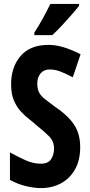

<svg xmlns="http://www.w3.org/2000/svg" viewBox="-20 -954 463 984"><path d="M391 -200Q391 -133 364.5 -86Q338 -39 292.5 -14.5Q247 10 189 10Q156 10 113.5 0Q71 -10 31 -32V-173Q72 -150 111.5 -132.5Q151 -115 189 -115Q227 -115 242 -138.5Q257 -162 257 -193Q257 -230 231 -256Q205 -282 167 -312Q152 -326 130.5 -342.5Q109 -359 87.5 -382Q66 -405 51.5 -438.5Q37 -472 37 -519Q36 -609 85 -666.5Q134 -724 229 -724Q263 -724 302 -713Q341 -702 393 -676L353 -558Q311 -580 285.5 -589Q260 -598 234 -598Q205 -598 188 -578Q171 -558 171 -526Q171 -499 180 -481Q189 -463 209 -447Q229 -431 259 -409Q323 -367 357 -319Q391 -271 391 -200ZM385 -924Q371 -906 347.5 -879Q324 -852 297.5 -823.5Q271 -795 248 -774H156V-787Q182 -827 202 -864Q222 -901 238 -934H385Z"/></svg>

Font: Noto Sans Telugu ExtraCondensed
Style: Bold
Weight: 700
Width: 2
Designer: Jelle Bosma - Monotype Design Team
Foundry: Monotype Imaging Inc.
Version: Version 2.005; ttfautohint (v1.8.4.7-5d5b)